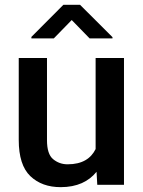

<svg xmlns="http://www.w3.org/2000/svg" viewBox="-20 -770 596 800"><path d="M496.6 0V-528.3H378.4V-148.9C359.4 -110.4 323.7 -85.4 261.7 -85.4C238.3 -85.4 218.3 -92.8 201.2 -106.9C184.1 -121.1 175.8 -147.5 175.8 -186V-528.3H58.1V-187C58.1 -117.2 74.2 -66.9 106.4 -36.1C138.7 -5.4 180.7 9.8 232.9 9.8C300.8 9.8 349.6 -13.7 382.3 -54.2L385.3 0ZM244.1 -750 110.8 -616.2V-609.9H204.1L278.8 -686.5L353.5 -609.9H448.7V-615.2L313.5 -750Z"/></svg>

Font: Vazirmatn Medium
Style: Regular
Weight: 500
Designer: Saber Rastikerdar
Foundry: Saber Rastikerdar
Version: Version 33.003